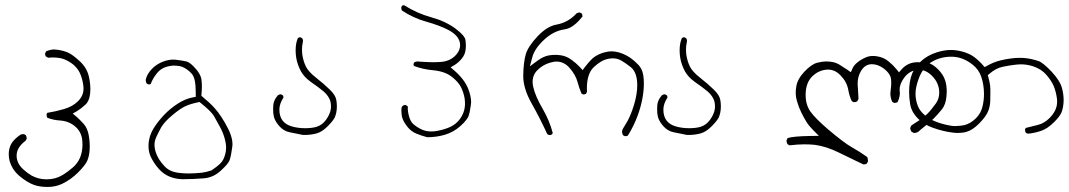

<svg xmlns="http://www.w3.org/2000/svg" viewBox="-20 -431 4175 750"><path d="M221.7 287.6Q256.8 271 286.1 241.7Q311.5 215.8 319.8 199Q328.1 182.1 330.1 155.3Q330.6 147 330.6 138.7Q330.6 118.7 326.7 97.7Q321.8 69.3 306.2 52.2Q288.6 33.2 278.8 24.9L264.2 12.7L280.3 3.4Q295.9 -5.9 314 -22.5Q329.1 -36.6 332 -65.4Q333 -74.2 333 -83Q333 -106.4 327.1 -132.3Q319.3 -166 292.5 -190.9Q264.2 -217.3 246.6 -225.1Q228.5 -233.4 203.1 -236.8Q198.2 -237.8 192.9 -237.8Q176.8 -237.8 160.2 -230.5L156.2 -222.2Q156.2 -220.7 156.2 -219.5Q156.2 -218.3 156.7 -216.8Q156.7 -213.4 159.2 -210.4L168 -205.6Q178.2 -206.5 183.8 -206.5Q189.5 -206.5 196 -206.3Q202.6 -206.1 211.9 -204.6Q221.2 -203.1 229 -200.2Q250 -192.4 268.6 -176.8L273.9 -171.4Q289.1 -156.2 295.9 -136.2Q304.2 -114.3 306.2 -89.4Q306.2 -86.9 306.2 -84Q306.2 -57.1 284.7 -35.6Q263.2 -14.2 228 -4.4Q197.8 4.4 164.6 9.8L162.1 15.1Q162.1 16.6 162.1 17.3Q162.1 18.1 162.1 18.8Q162.1 19.5 162.4 21Q162.6 22.5 162.6 23.9Q163.6 26.4 164.6 28.8Q188 38.1 213.9 39.6Q248.5 42 272.5 62Q297.9 83 301.3 116.7Q302.2 125 302.2 133.3Q302.2 190.4 265.1 222.7Q245.1 240.2 223.1 253.4Q196.3 269.5 162.1 269.5Q129.9 269.5 103.5 254.9Q88.4 246.1 71.8 231.4Q44.9 207.5 44.9 176.8Q44.9 145 79.6 119.1L84.5 110.4Q84.5 103 80.6 96.7L73.2 92.8L62.5 93.8Q46.4 103.5 32 119.6Q17.6 135.7 14.6 161.6Q14.2 167.5 14.2 172.9Q14.2 199.7 29.8 226.1Q40 242.7 54.7 255.4Q85 281.2 113.3 291.5Q136.2 299.3 166 299.3Q195.8 299.3 221.7 287.6Z M768.1 243.7Q739.3 246.6 715.3 246.6Q696.8 246.6 673.8 243.7Q642.1 238.8 623 218.8Q597.7 191.9 588.9 165Q583.5 148.9 583.5 134Q583.5 119.1 591.1 103Q598.6 86.9 609.4 66.9Q621.6 45.4 653.1 19Q684.6 -7.3 704.6 -16.4Q724.6 -25.4 752.9 -31.2L759.3 -32.7Q784.2 -12.7 797.6 0.5Q811 13.7 816.9 24.4Q828.1 43.5 840.6 67.1Q853 90.8 858.9 114.7Q863.3 131.3 863.3 145.5Q863.3 152.3 862.3 158.7Q859.4 177.7 851.6 192.9Q848.1 200.2 838.4 209.7Q828.6 219.2 806.6 234.4Q787.1 241.2 768.1 243.7ZM642.1 -172.9Q652.8 -174.8 659.4 -174.8Q666 -174.8 668.9 -174.3Q682.1 -173.8 691.9 -169.9Q711.9 -161.6 728 -144Q736.8 -134.8 740.7 -116.7Q744.6 -98.6 744.6 -70.3Q744.6 -66.9 744.6 -52.7L733.9 -50.8Q702.1 -44.4 674.8 -26.4Q645 -7.3 620.8 18.1Q596.7 43.5 580.1 70.3Q560.1 103 560.1 139.6Q560.1 162.1 568.8 181.2Q581.5 207.5 600.6 229Q619.1 249.5 642.1 258.8Q665 268.1 691.4 269Q734.9 269 775.9 265.6Q813 262.7 841.8 236.3Q871.6 209.5 877 194.3Q882.8 177.7 887.2 143.6Q888.2 138.2 888.2 132.8Q888.2 127.4 887.2 119.4Q886.2 111.3 882.3 98.9Q878.4 86.4 871.6 72.8Q845.7 21.5 817.9 -9.3Q798.8 -30.3 772 -52.2L766.6 -56.6Q768.6 -79.1 768.6 -92.8Q768.6 -106.4 767.1 -118.7Q764.2 -143.6 735.8 -171.9Q719.7 -188 708.5 -190.9Q690.9 -194.8 666 -197.8Q661.6 -198.2 656.7 -198.2Q638.2 -198.2 617.2 -190.4Q590.3 -180.2 572 -160.4Q553.7 -140.6 549.3 -119.6Q549.3 -118.7 549.3 -118.2Q549.3 -110.4 552.7 -105L560.1 -101.1Q564.9 -101.1 568.8 -103Q575.7 -122.6 591.3 -142.6Q609.9 -167.5 642.1 -172.9Z M1120.6 63Q1071.3 49.3 1071.3 -2.9Q1071.3 -25.4 1087.4 -50.3Q1087.4 -55.2 1085 -58.6L1077.6 -62.5Q1076.7 -62.5 1074.7 -62.5Q1069.8 -62.5 1064.9 -58.1Q1048.8 -40 1047.4 -18.6Q1046.9 -11.7 1046.9 -4.9Q1046.9 11.2 1049.8 24.9Q1054.2 42.5 1071.3 62Q1087.9 80.6 1110.4 85.4Q1136.7 90.3 1163.6 96.2Q1166.5 96.2 1169.4 96.2Q1192.9 96.2 1215.1 90.6Q1237.3 85 1259.3 63Q1281.2 41 1287.6 27.8Q1295.9 9.3 1295.9 -16.1Q1295.9 -28.3 1293.5 -41.5Q1290.5 -59.1 1268.6 -80.6Q1244.1 -104.5 1215.8 -126.5Q1184.6 -150.9 1174.8 -171.4Q1165 -191.4 1161.1 -216.3Q1159.7 -226.6 1159.7 -239.3Q1159.7 -252 1163.1 -267.1Q1163.6 -270 1163.6 -272Q1163.6 -273.9 1163.1 -275.4Q1162.6 -278.3 1160.6 -281.2L1153.3 -285.6Q1147.9 -285.6 1143.6 -282.2Q1134.8 -262.7 1134.8 -233.9Q1134.8 -204.1 1144.5 -177.2Q1148.9 -165 1155.8 -151.9Q1168.5 -129.4 1193.8 -111.3Q1222.7 -91.3 1243.7 -74.2Q1267.1 -53.7 1271.5 -30.8Q1272.9 -22.5 1272.9 -15.1Q1272.9 -2 1268.1 10.3Q1261.7 27.3 1249.5 42Q1236.3 58.1 1216.3 64.5Q1198.2 69.8 1171.4 69.8Q1144.5 69.8 1120.6 63Z M1547.9 2.4Q1547.9 18.6 1552.2 31.7Q1558.6 48.8 1573.2 66.4Q1586.9 83 1607.2 91.3Q1627.4 99.6 1648.9 105Q1686 105 1719 95Q1752 85 1778.3 61.5Q1794.4 47.4 1802.2 36.1Q1807.6 28.8 1809.6 24.4Q1815.4 8.3 1819.3 -20.5Q1820.3 -25.9 1820.3 -32.2Q1820.3 -55.2 1808.6 -85Q1793.5 -122.1 1753.9 -156.2L1740.2 -168L1755.9 -177.2Q1771.5 -187 1784.2 -202.6Q1795.9 -217.3 1798.3 -233.9Q1799.8 -242.7 1799.8 -252.7Q1799.8 -262.7 1798.3 -273.9Q1796.4 -291.5 1759.8 -318.8Q1720.7 -348.1 1664.6 -363.5Q1608.4 -378.9 1558.6 -410.6Q1553.7 -410.6 1550.3 -408.7Q1547.4 -401.9 1547.4 -401.9Q1547.4 -395.5 1549.8 -390.1Q1594.7 -360.4 1644 -346.7Q1698.2 -331.5 1732.4 -313.5Q1777.3 -289.1 1777.3 -254.9Q1777.3 -246.1 1774.4 -237.8Q1769.5 -224.6 1758.3 -213.4Q1736.3 -191.4 1701.2 -189Q1688.5 -188 1679 -188Q1669.4 -188 1658 -188.2Q1646.5 -188.5 1622.6 -189.9Q1616.7 -190.9 1612.8 -190.9Q1605 -190.9 1598.6 -188L1595.2 -181.2Q1595.2 -176.3 1597.2 -173.3Q1631.8 -160.2 1670.9 -156.7Q1718.3 -152.3 1745.1 -130.9Q1771.5 -109.9 1781.2 -89.6Q1791 -69.3 1794.9 -46.9Q1796.4 -37.1 1796.4 -25.9Q1796.4 10.3 1772 39.6L1766.1 45.9Q1750.5 61.5 1725.3 70.3Q1700.2 79.1 1676.3 82Q1669.4 82.5 1663.6 82.5Q1645.5 82.5 1629.4 75.7Q1613.3 68.8 1596.7 55.7Q1577.1 40 1572.8 -4.4V-6.3Q1573.2 -9.8 1573.2 -11.2Q1573.2 -14.6 1571.8 -16.6L1564 -21Q1556.6 -21 1552.2 -16.6Q1548.8 -13.7 1548.3 -8.1Q1547.9 -2.4 1547.9 2.4Z M2421.4 101.1Q2428.7 101.1 2432.6 98.6Q2457 59.6 2472.7 15.6Q2495.1 -48.8 2495.1 -105.5Q2495.1 -141.1 2485.8 -160.2Q2480 -171.9 2469.2 -182.1Q2448.2 -203.1 2428.7 -213.4Q2397.5 -230.5 2368.2 -230.5Q2356.4 -230.5 2341.8 -226.6Q2319.8 -221.2 2300.3 -207.5Q2287.6 -198.2 2265.1 -169.4L2255.9 -157.2Q2243.2 -170.9 2241.2 -172.9Q2229.5 -185.1 2211.9 -197.8Q2192.9 -211.9 2169.4 -215.3Q2159.2 -216.8 2153.3 -216.8Q2135.3 -216.8 2122.6 -214.4Q2100.1 -209.5 2080.1 -194.3L2049.8 -171.9L2059.6 -208.5Q2068.4 -241.2 2105.5 -275.9Q2142.6 -310.5 2186 -316.4Q2219.2 -320.8 2255.4 -366.7Q2255.4 -373 2252.4 -378.4L2244.6 -382.3Q2237.3 -382.3 2232.4 -378.9Q2199.7 -343.3 2154.3 -335Q2117.2 -328.6 2080.1 -289.3Q2043 -250 2033.9 -219.2Q2024.9 -188.5 2023.9 -136.7Q2023.9 -135.3 2023.9 -133.8Q2023.9 -85 2056.9 -26.6Q2089.8 31.7 2117.7 92.8L2125 96.7Q2126 96.7 2127 96.7Q2132.3 96.7 2136.2 93.8L2139.2 88.4Q2126 39.1 2100.1 -5.4Q2070.8 -55.7 2063 -91.3Q2060.5 -101.6 2060.5 -111.3Q2060.5 -138.7 2080.1 -157.7Q2104 -181.2 2138.2 -188.5Q2146 -190.4 2150.9 -190.4Q2155.8 -190.4 2157.2 -190.4Q2184.1 -189 2204.1 -166.5Q2228.5 -139.2 2236.3 -109.9Q2242.2 -86.9 2251.5 -65.4L2258.3 -62Q2264.6 -62 2269 -64.5L2272.9 -72.3Q2272.5 -79.1 2272.5 -85.4Q2272.5 -142.6 2298.8 -168Q2327.6 -195.8 2356 -201.2Q2365.2 -203.1 2373.5 -203.1Q2392.1 -203.1 2407.2 -194.3Q2425.3 -183.6 2444.3 -168.5Q2469.2 -147.9 2469.2 -98.1Q2469.2 -63 2456.5 -21Q2441.9 26.4 2424.8 52.7Q2411.1 73.2 2409.7 82Q2409.7 90.3 2413.6 97.2Q2421.4 101.1 2421.4 101.1Z M2620.6 63Q2571.3 49.3 2571.3 -2.9Q2571.3 -25.4 2587.4 -50.3Q2587.4 -55.2 2585 -58.6L2577.6 -62.5Q2576.7 -62.5 2574.7 -62.5Q2569.8 -62.5 2564.9 -58.1Q2548.8 -40 2547.4 -18.6Q2546.9 -11.7 2546.9 -4.9Q2546.9 11.2 2549.8 24.9Q2554.2 42.5 2571.3 62Q2587.9 80.6 2610.4 85.4Q2636.7 90.3 2663.6 96.2Q2666.5 96.2 2669.4 96.2Q2692.9 96.2 2715.1 90.6Q2737.3 85 2759.3 63Q2781.2 41 2787.6 27.8Q2795.9 9.3 2795.9 -16.1Q2795.9 -28.3 2793.5 -41.5Q2790.5 -59.1 2768.6 -80.6Q2744.1 -104.5 2715.8 -126.5Q2684.6 -150.9 2674.8 -171.4Q2665 -191.4 2661.1 -216.3Q2659.7 -226.6 2659.7 -239.3Q2659.7 -252 2663.1 -267.1Q2663.6 -270 2663.6 -272Q2663.6 -273.9 2663.1 -275.4Q2662.6 -278.3 2660.6 -281.2L2653.3 -285.6Q2647.9 -285.6 2643.6 -282.2Q2634.8 -262.7 2634.8 -233.9Q2634.8 -204.1 2644.5 -177.2Q2648.9 -165 2655.8 -151.9Q2668.5 -129.4 2693.8 -111.3Q2722.7 -91.3 2743.7 -74.2Q2767.1 -53.7 2771.5 -30.8Q2772.9 -22.5 2772.9 -15.1Q2772.9 -2 2768.1 10.3Q2761.7 27.3 2749.5 42Q2736.3 58.1 2716.3 64.5Q2698.2 69.8 2671.4 69.8Q2644.5 69.8 2620.6 63Z M3064 136.7Q3097.2 132.8 3121.3 132.8Q3145.5 132.8 3163.1 134.8Q3207 140.6 3256.1 164.6Q3305.2 188.5 3329.1 200Q3353 211.4 3353 211.4Q3360.8 211.4 3366.2 208L3370.6 199.2Q3370.6 198.7 3370.6 198.2Q3370.6 188.5 3367.2 182.1Q3338.4 161.6 3306.9 143.8Q3275.4 126 3213.4 73.2Q3163.6 30.3 3145.5 4.4Q3127 -22 3127 -60.1Q3127 -107.9 3153.8 -133.8Q3176.8 -155.3 3206.5 -158.7Q3210.4 -159.2 3214.4 -159.2Q3241.7 -159.2 3263.7 -136.2Q3287.6 -111.8 3293.5 -80.6Q3297.4 -57.1 3307.1 -36.1L3314.9 -31.7Q3323.2 -31.7 3328.6 -35.2L3333.5 -44.9Q3332.5 -68.4 3331.3 -84Q3330.1 -99.6 3330.1 -104Q3330.1 -131.3 3342.8 -152.8Q3358.4 -180.2 3385.7 -180.2Q3409.7 -180.2 3432.6 -163.1Q3456.1 -145 3460 -125.5Q3461.4 -118.7 3461.4 -107.2Q3461.4 -95.7 3459.7 -83.7Q3458 -71.8 3458 -65.9Q3458 -49.3 3465.3 -33.2L3473.1 -28.8Q3481 -28.8 3486.3 -32.2Q3495.1 -52.2 3495.1 -66.4Q3495.1 -69.8 3494.6 -73.2Q3494.1 -76.7 3494.1 -80.6Q3494.1 -102.5 3510.3 -125Q3529.3 -152.8 3560.1 -157.7Q3564.9 -158.2 3570.3 -158.2Q3597.2 -158.2 3620.1 -135.3Q3648.9 -106.9 3648.9 -68.8Q3648.9 -45.4 3635.7 -26.9Q3617.2 -1 3602.1 13.9Q3586.9 28.8 3571.5 38.6Q3556.2 48.3 3540.5 58.6Q3537.1 64 3535.2 69.8Q3537.1 78.1 3540.5 83.5L3549.8 88.4Q3550.3 88.4 3550.8 88.4Q3563.5 88.4 3572.3 79.1L3573.7 77.6Q3609.9 49.3 3626.5 32.7Q3643.1 16.1 3658.9 -3.4Q3674.8 -22.9 3677.2 -55.7Q3678.2 -64.9 3678.2 -73.2Q3678.2 -97.2 3672.4 -115.7Q3665 -140.1 3643.1 -161.4Q3621.1 -182.6 3604 -185.1Q3584 -188 3564.5 -188Q3526.4 -188 3502 -160.2L3491.7 -148.4L3481.9 -160.6Q3469.2 -176.3 3450.4 -191.7Q3431.6 -207 3406.7 -210.9Q3397.9 -212.4 3390.1 -212.4Q3375.5 -212.4 3363.8 -207.5Q3344.7 -199.7 3329.6 -187.5Q3315.4 -176.3 3310.1 -163.6L3303.7 -148.9L3290.5 -158.2Q3274.9 -168.5 3257.8 -179.2Q3238.3 -190.9 3209 -190.9Q3191.4 -190.9 3172.4 -186Q3148.9 -179.7 3121.6 -150.4Q3094.2 -121.1 3090.3 -91.8Q3088.4 -79.6 3088.4 -72.8Q3088.4 -65.9 3088.4 -63Q3089.4 -49.3 3092.8 -37.1Q3100.1 -11.7 3110.1 8.5Q3120.1 28.8 3130.1 44.9Q3140.1 61 3156.7 77.6L3178.7 99.6L3147.5 100.1Q3078.1 101.1 3056.6 108.4L3052.2 117.7Q3052.2 125.5 3056.2 132.3Z M3748 57.6Q3731 61 3718.8 61Q3714.4 61.5 3710.4 61.5Q3699.2 61.5 3686.5 58.6Q3660.2 53.7 3636.2 44.4Q3612.3 35.2 3593.3 19.5Q3572.8 2.9 3564.9 -18.1Q3556.2 -41.5 3556.2 -64.7Q3556.2 -87.9 3566.9 -118.7Q3578.1 -152.3 3597.2 -171.4Q3629.9 -204.1 3682.1 -209Q3689.5 -209.5 3696.3 -209.5Q3740.7 -209.5 3780.3 -177.7Q3803.2 -159.2 3813 -131.3Q3823.7 -99.6 3823.7 -63.5Q3823.7 -41 3818.8 -19Q3813 10.3 3792.7 30.5Q3772.5 50.8 3748 57.6ZM4134.3 -27.8Q4134.8 -34.2 4134.8 -41Q4134.8 -61.5 4128.9 -85Q4121.1 -115.7 4087.9 -150.9Q4064 -176.3 4047.4 -187Q4041.5 -190.9 4036.4 -192.6Q4031.2 -194.3 4024.4 -196.3Q3993.7 -205.1 3965.3 -205.1Q3930.7 -205.1 3889.2 -195.3Q3862.3 -189 3835.4 -173.8L3826.2 -168.9Q3813.5 -183.6 3807.6 -189Q3784.7 -211.9 3764.2 -220.7Q3737.8 -232.4 3706.5 -235.4Q3700.2 -235.8 3693.8 -235.8Q3668.5 -235.8 3639.2 -226.6Q3602.5 -214.8 3577.9 -191.9Q3553.2 -168.9 3543.5 -144.5Q3531.2 -114.3 3531.2 -72.3Q3531.2 -48.8 3535.2 -24.9Q3540 6.3 3566.4 32.7Q3590.3 56.6 3625 68.4Q3663.1 82 3697.8 86.4Q3710.4 88.4 3722.2 88.4Q3740.2 88.4 3755.4 84Q3779.3 77.1 3804.4 51.8Q3829.6 26.4 3838.4 6.8Q3847.2 -12.7 3848.1 -35.2Q3848.6 -51.8 3848.6 -63.2Q3848.6 -74.7 3848.6 -82Q3848.6 -89.4 3847.7 -96.7Q3845.7 -111.8 3840.8 -129.4L3838.4 -137.2L3844.7 -142.6Q3870.1 -164.6 3896 -169.9Q3919.9 -175.3 3950.2 -178.7Q3959 -179.7 3967.8 -179.7Q3991.2 -179.7 4014.6 -172.4Q4047.4 -161.6 4066.9 -139.2Q4086.4 -116.7 4095.5 -96.2Q4104.5 -75.7 4108.9 -44.9Q4109.4 -39.6 4109.4 -35.6Q4109.4 -31.7 4109.1 -28.6Q4108.9 -25.4 4108.4 -21.7Q4107.9 -18.1 4106.9 -14.4Q4106 -10.7 4104.7 -7.1Q4103.5 -3.4 4101.8 0Q4100.1 3.4 4098.1 6.8Q4091.3 18.6 4080.1 29.8Q4059.6 50.3 4035.4 56.6Q4011.2 63 3986.8 68.8L3983.9 74.7Q3983.9 82 3987.3 87.9Q3991.2 90.3 3996.1 91.3Q4022.9 88.4 4046.9 80.1Q4071.8 71.8 4097.7 45.9Q4117.2 26.4 4124.5 12.2Q4131.8 -2 4134.3 -27.8Z"/></svg>

Font: NaikaiFont
Style: ExtraLight
Weight: 200
Version: Version 1.89